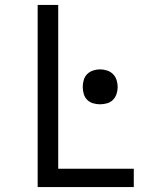

<svg xmlns="http://www.w3.org/2000/svg" viewBox="-20 -755 640 775"><path d="M132 0V-735H215V-74H520V0ZM384 -334Q370 -334 356 -338Q342 -342 332 -352Q322 -362 318 -376Q314 -390 314 -404Q314 -418 318 -432Q322 -446 332 -456Q342 -466 356 -470.5Q370 -475 384 -475Q398 -475 412 -470.5Q426 -466 436 -456Q446 -446 450.5 -432Q455 -418 455 -404Q455 -390 450.5 -376Q446 -362 436 -352Q426 -342 412 -338Q398 -334 384 -334Z"/></svg>

Font: Iosevka Custom Extended
Style: Regular
Weight: 400
Width: 7
Monospace: yes
Designer: Belleve Invis
Foundry: Belleve Invis
Version: Version 11.2.4; ttfautohint (v1.8.4)